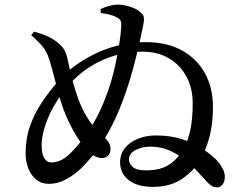

<svg xmlns="http://www.w3.org/2000/svg" viewBox="-20 -800 1040 825"><path d="M636 3Q590 3 558.5 -11Q527 -25 511.5 -49Q496 -73 496 -102Q496 -138 517 -164Q538 -190 573 -204Q608 -218 650 -218Q713 -218 764 -201.5Q815 -185 846 -163Q898 -130 922 -99Q946 -68 946 -40Q946 -19 936 -7Q926 5 912 5Q899 5 890 -1Q881 -7 868 -20Q850 -39 830.5 -61Q811 -83 783 -107Q748 -136 709 -153Q670 -170 627 -170Q590 -170 562 -155Q534 -140 534 -115Q534 -97 550.5 -82.5Q567 -68 607 -68Q670 -68 707.5 -93Q745 -118 770 -163Q789 -198 798.5 -244.5Q808 -291 808 -356Q808 -423 780 -473Q752 -523 704 -550.5Q656 -578 593 -578Q541 -578 493 -566.5Q445 -555 403 -533.5Q361 -512 326 -483.5Q291 -455 264 -421Q210 -352 184.5 -288.5Q159 -225 159 -176Q159 -138 170.5 -120Q182 -102 200 -102Q220 -102 239.5 -110.5Q259 -119 282 -141Q329 -188 363 -240.5Q397 -293 420.5 -348.5Q444 -404 459 -456Q470 -493 478.5 -535.5Q487 -578 493.5 -618.5Q500 -659 501 -689Q502 -705 497.5 -712.5Q493 -720 481 -726Q468 -733 450 -737.5Q432 -742 413 -744L412 -761Q433 -771 454 -776Q475 -781 493 -780Q514 -779 539 -771Q564 -763 578 -752Q590 -743 595 -734Q600 -725 598 -709Q597 -699 592.5 -677.5Q588 -656 581.5 -627Q575 -598 567 -564.5Q559 -531 549 -495Q524 -405 492.5 -329Q461 -253 420.5 -190Q380 -127 328 -76Q298 -48 263 -29Q228 -10 190 -10Q158 -10 135.5 -28.5Q113 -47 101.5 -77Q90 -107 90 -140Q90 -204 109 -258.5Q128 -313 161.5 -362.5Q195 -412 237 -459Q259 -485 295.5 -512.5Q332 -540 379.5 -564.5Q427 -589 484.5 -604Q542 -619 607 -619Q698 -619 762.5 -583Q827 -547 861 -484.5Q895 -422 895 -341Q895 -275 882.5 -221.5Q870 -168 844 -120Q817 -70 765.5 -33.5Q714 3 636 3ZM419 -121Q401 -120 379.5 -133.5Q358 -147 337 -174Q306 -214 276.5 -274.5Q247 -335 228 -411Q213 -469 203.5 -504.5Q194 -540 185 -563Q174 -589 157 -607.5Q140 -626 114 -649L126 -664Q162 -655 187.5 -642.5Q213 -630 230 -615Q248 -601 257.5 -583.5Q267 -566 273 -533Q281 -495 291.5 -454.5Q302 -414 316.5 -374.5Q331 -335 352 -299.5Q373 -264 402 -236Q420 -219 437.5 -200.5Q455 -182 455 -161Q455 -145 446.5 -133.5Q438 -122 419 -121Z"/></svg>

Font: Noto Serif TC SemiBold
Style: Regular
Weight: 600
Version: Version 2.002-H1;hotconv 1.1.0;makeotfexe 2.6.0